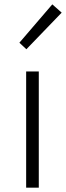

<svg xmlns="http://www.w3.org/2000/svg" viewBox="-20 -861 303 881"><path d="M100 0H158V-533H100ZM101 -635 263 -803 220 -841 69 -665Z"/></svg>

Font: Noto Sans T Chinese Light
Style: Regular
Weight: 300
Designer: Ryoko NISHIZUKA (kana & ideographs); Paul D. Hunt (Latin, Greek & Cyrillic); Wenlong ZHANG (bopomofo); Sandoll Communica
Foundry: Adobe Systems Incorporated
Version: Version 1.000;PS 1;hotconv 1.0.78;makeotf.lib2.5.61930